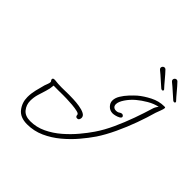

<svg xmlns="http://www.w3.org/2000/svg" viewBox="-228 -1029 1247 1247"><g transform="rotate(45 395.0 -405.5)"><path d="M209 41Q145 41 115 2.5Q85 -36 85 -86Q85 -119 93 -152.5Q101 -186 110 -218Q113 -227 118 -239.5Q123 -252 123 -260Q123 -267 119 -270Q115 -273 115 -280Q115 -291 129 -291H135Q150 -289 165.5 -288Q181 -287 197 -287Q214 -287 231.5 -287.5Q249 -288 266 -288Q280 -288 307 -287Q334 -286 362.5 -281.5Q391 -277 410.5 -267Q430 -257 430 -239Q430 -232 426 -224Q422 -216 411 -216Q403 -216 399.5 -221Q396 -226 396 -233Q396 -243 375 -248Q354 -253 325.5 -255.5Q297 -258 272.5 -258.5Q248 -259 240 -259Q218 -259 196 -258.5Q174 -258 153 -259Q151 -229 141.5 -200Q132 -171 123.5 -142Q115 -113 115 -82Q115 -45 138 -16.5Q161 12 209 12Q265 12 316.5 -12.5Q368 -37 412.5 -75.5Q457 -114 493 -157Q529 -200 554 -237Q589 -288 618.5 -352.5Q648 -417 672 -484Q696 -551 713 -608Q718 -626 733 -644Q697 -637 660.5 -615.5Q624 -594 598 -572Q567 -546 545.5 -514Q524 -482 524 -460Q524 -445 532.5 -437.5Q541 -430 554 -430Q570 -430 579 -437Q588 -444 597 -444Q603 -444 608 -439.5Q613 -435 613 -430Q613 -422 601 -415.5Q589 -409 574.5 -405.5Q560 -402 552 -402Q526 -402 508.5 -420Q491 -438 491 -460Q491 -484 506.5 -509.5Q522 -535 543.5 -558Q565 -581 583 -597Q616 -625 662 -648.5Q708 -672 756 -672H760Q767 -672 767 -667Q767 -657 758.5 -635.5Q750 -614 746 -602Q730 -544 705 -475Q680 -406 648.5 -339Q617 -272 583 -221Q555 -180 516.5 -134.5Q478 -89 430 -49Q382 -9 326.5 16Q271 41 209 41ZM671 -736Q667 -736 662 -739Q644 -754 619 -777Q594 -800 569 -820Q562 -826 562 -833Q562 -841 567.5 -846.5Q573 -852 580 -852Q587 -852 592 -847Q613 -825 636.5 -796.5Q660 -768 677 -750Q680 -747 680 -744Q680 -736 671 -736ZM781 -736Q777 -736 772 -739Q754 -754 729 -777Q704 -800 679 -820Q672 -826 672 -833Q672 -841 677.5 -846.5Q683 -852 690 -852Q697 -852 702 -847Q723 -825 746.5 -796.5Q770 -768 787 -750Q790 -747 790 -744Q790 -736 781 -736Z"/></g></svg>

Font: Ms Madi
Style: Regular
Weight: 400
Designer: Robert E. Leuschke
Foundry: Robert E. Leuschke
Version: Version 1.010; ttfautohint (v1.8.3)